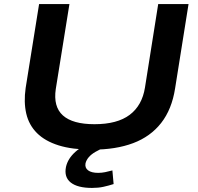

<svg xmlns="http://www.w3.org/2000/svg" viewBox="-20 -725 972 943"><path d="M433 10Q335 10 268 -11Q201 -32 161.5 -71.5Q122 -111 109 -167Q96 -223 106 -293L172 -705H321L254 -288Q241 -201 289 -158Q337 -115 444 -115Q556 -115 617 -161Q678 -207 692 -295L757 -705H906L840 -291Q824 -188 771.5 -121Q719 -54 634 -22Q549 10 433 10ZM432 198Q361 198 327.5 171.5Q294 145 304 95Q313 54 350.5 20.5Q388 -13 460 -39L493 0Q469 9 448.5 21Q428 33 416 47Q404 61 400 77Q396 99 412.5 111.5Q429 124 462 124Q480 124 496.5 120.5Q513 117 532 112L538 179Q513 187 488 192.5Q463 198 432 198Z"/></svg>

Font: Nunito Sans 10pt Expanded
Style: Bold Italic
Weight: 700
Width: 7
Italic angle: -9°
Designer: Vernon Adams
Foundry: Vernon Adams
Version: Version 3.101;gftools[0.9.27]